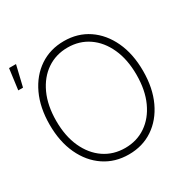

<svg xmlns="http://www.w3.org/2000/svg" viewBox="-169 -924 1091 1097"><g transform="rotate(-30 376.0 -375.0)"><path d="M376.5 9.8Q285.6 9.8 216.1 -36.9Q146.5 -83.5 107.2 -167.5Q67.9 -251.5 67.9 -363.3Q67.9 -475.6 107.2 -559.8Q146.5 -644 216.1 -690.7Q285.6 -737.3 376.5 -737.3Q467.3 -737.3 536.4 -690.7Q605.5 -644 644.8 -560.1Q684.1 -476.1 684.1 -363.3Q684.1 -251 644.8 -167Q605.5 -83 536.4 -36.6Q467.3 9.8 376.5 9.8ZM376.5 -32.7Q453.6 -32.7 513.2 -73.2Q572.8 -113.8 606.7 -188Q640.6 -262.2 640.6 -363.3Q640.6 -464.4 606.7 -538.8Q572.8 -613.3 513.2 -654.1Q453.6 -694.8 376.5 -694.8Q299.3 -694.8 239.5 -654.3Q179.7 -613.8 145.5 -539.3Q111.3 -464.8 111.3 -363.3Q111.3 -262.7 145.3 -188.5Q179.2 -114.3 239 -73.5Q298.8 -32.7 376.5 -32.7ZM10.7 -623.5 28.8 -760.3H74.7L42 -623.5Z"/></g></svg>

Font: Inter Extra Light
Style: Regular
Weight: 200
Designer: Rasmus Andersson
Foundry: rsms
Version: Version 4.000;git-3c8e0fc